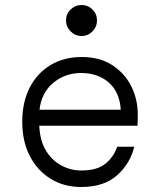

<svg xmlns="http://www.w3.org/2000/svg" viewBox="-20 -736 640 768"><path d="M305 12Q236 12 183 -20.5Q130 -53 99.5 -111.5Q69 -170 69 -249Q69 -328 99 -386Q129 -444 182.5 -476Q236 -508 307 -508Q379 -508 429 -475.5Q479 -443 505 -391Q531 -339 531 -279Q531 -269 531 -258Q531 -247 530 -233H137Q140 -172 164.5 -132.5Q189 -93 226.5 -73.5Q264 -54 305 -54Q366 -54 399.5 -79.5Q433 -105 449 -149H517Q501 -82 448.5 -35Q396 12 305 12ZM304 -444Q241 -444 193.5 -405Q146 -366 138 -297H463Q459 -367 415.5 -405.5Q372 -444 304 -444ZM306 -592Q281 -592 262.5 -610.5Q244 -629 244 -654Q244 -680 262.5 -698Q281 -716 306 -716Q332 -716 350 -698Q368 -680 368 -654Q368 -629 350 -610.5Q332 -592 306 -592Z"/></svg>

Font: DM Mono Light
Style: Regular
Weight: 300
Designer: Colophon Foundry
Foundry: Colophon Foundry
Version: Version 1.000; ttfautohint (v1.8.2.53-6de2)